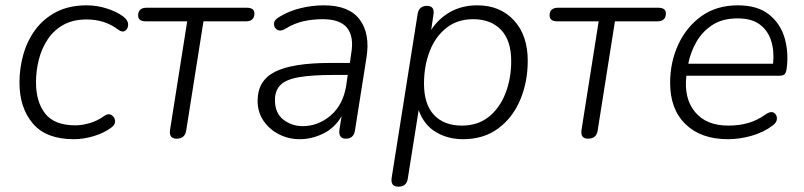

<svg xmlns="http://www.w3.org/2000/svg" viewBox="-20 -514 3016 720"><path d="M257 8Q153 8 103 -51Q53 -110 53 -205Q53 -258 67.5 -309.5Q82 -361 112.5 -402.5Q143 -444 191 -469Q239 -494 305 -494Q343 -494 379.5 -482.5Q416 -471 441 -453Q460 -439 460.5 -423Q461 -407 450 -399Q439 -391 423 -403Q373 -441 305 -441Q254 -441 218 -421Q182 -401 159 -366.5Q136 -332 125.5 -290Q115 -248 115 -205Q115 -132 149.5 -88Q184 -44 263 -44Q288 -44 317 -52.5Q346 -61 372 -80Q387 -90 398.5 -82.5Q410 -75 411.5 -61Q413 -47 398 -36Q370 -15 331.5 -3.5Q293 8 257 8Z M642 6Q612 6 618 -29L682 -434H527Q498 -434 498 -456Q498 -485 530 -485H905Q934 -485 934 -464Q934 -434 902 -434H743L678 -23Q673 6 642 6Z M1104 8Q1063 8 1027 -10Q991 -28 968.5 -60.5Q946 -93 946 -136Q946 -212 1011.5 -245Q1077 -278 1221 -278H1292L1297 -313Q1308 -376 1282 -409Q1256 -442 1190 -442Q1151 -442 1116.5 -434Q1082 -426 1050 -406Q1032 -395 1019.5 -402.5Q1007 -410 1007.5 -425Q1008 -440 1028 -451Q1064 -473 1107.5 -483.5Q1151 -494 1195 -494Q1289 -494 1329 -440.5Q1369 -387 1354 -296L1311 -24Q1306 6 1277 6Q1248 6 1253 -29L1261 -78Q1235 -34 1192 -13Q1149 8 1104 8ZM1115 -41Q1173 -41 1219.5 -80.5Q1266 -120 1278 -191L1284 -233H1235Q1150 -233 1101 -224.5Q1052 -216 1031.5 -195Q1011 -174 1011 -139Q1011 -90 1042.5 -65.5Q1074 -41 1115 -41Z M1474 186Q1443 186 1449 151L1546 -461Q1551 -492 1581 -492Q1612 -492 1605 -456L1597 -402Q1625 -445 1669 -469.5Q1713 -494 1770 -494Q1855 -494 1907 -438Q1959 -382 1959 -286Q1959 -207 1931 -140Q1903 -73 1848.5 -32.5Q1794 8 1716 8Q1660 8 1615 -18.5Q1570 -45 1550 -101L1509 157Q1504 186 1474 186ZM1712 -43Q1772 -43 1813 -76Q1854 -109 1875.5 -164Q1897 -219 1897 -285Q1897 -362 1859 -402Q1821 -442 1754 -442Q1695 -442 1653.5 -409Q1612 -376 1591 -321Q1570 -266 1570 -200Q1570 -123 1607.5 -83Q1645 -43 1712 -43Z M2185 6Q2155 6 2161 -29L2225 -434H2070Q2041 -434 2041 -456Q2041 -485 2073 -485H2448Q2477 -485 2477 -464Q2477 -434 2445 -434H2286L2221 -23Q2216 6 2185 6Z M2710 8Q2609 8 2551 -48Q2493 -104 2493 -203Q2493 -281 2523.5 -347Q2554 -413 2610.5 -453.5Q2667 -494 2747 -494Q2821 -494 2864 -459.5Q2907 -425 2922.5 -371Q2938 -317 2930 -257Q2928 -241 2922 -235.5Q2916 -230 2903 -230H2554Q2544 -146 2586 -94.5Q2628 -43 2711 -43Q2751 -43 2785 -52.5Q2819 -62 2851 -85Q2870 -98 2881.5 -91.5Q2893 -85 2893.5 -70Q2894 -55 2877 -43Q2844 -18 2799 -5Q2754 8 2710 8ZM2746 -445Q2689 -445 2651 -420Q2613 -395 2591 -356Q2569 -317 2561 -275H2879Q2884 -322 2872 -360.5Q2860 -399 2829.5 -422Q2799 -445 2746 -445Z"/></svg>

Font: Nunito Light
Style: Italic
Weight: 300
Italic angle: -9°
Designer: Vernon Adams
Foundry: Vernon Adams
Version: Version 3.601; ttfautohint (v1.8.2.53-6de2)